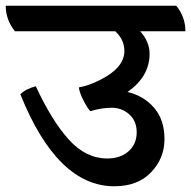

<svg xmlns="http://www.w3.org/2000/svg" viewBox="-62 -638 667 670"><path d="M585 -529H427Q460 -493 460 -450Q460 -371 383 -317Q441 -303 476.5 -261Q512 -219 512 -152.5Q512 -86 465.5 -37Q419 12 337 12Q138 12 9 -309Q28 -328 63 -337Q119 -216 178.5 -150.5Q238 -85 312 -85Q359 -85 387 -110.5Q415 -136 415 -176Q415 -216 389 -239Q363 -262 328 -262Q293 -262 253 -250Q243 -261 229.5 -287Q216 -313 213 -333Q246 -338 289 -360Q372 -402 372 -460Q372 -500 340 -529H-10Q-42 -569 -42 -618H553Q585 -579 585 -529Z"/></svg>

Font: Karma SemiBold
Style: Regular
Weight: 600
Designer: Joana Correia
Foundry: Indian Type Foundry
Version: Version 1.202;PS 1.0;hotconv 1.0.78;makeotf.lib2.5.61930; tt